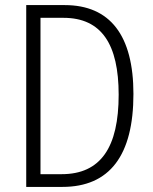

<svg xmlns="http://www.w3.org/2000/svg" viewBox="-20 -734 599 754"><path d="M504 -365C504 -594 413 -714 234 -714H83V0H225C411 0 504 -124 504 -365ZM446 -362C446 -156 376 -50 222 -50H139V-664H229C379 -664 446 -560 446 -362Z"/></svg>

Font: Noto Sans Myanmar Condensed Light
Style: Regular
Weight: 300
Width: 3
Designer: Monotype Design Team
Foundry: Monotype Imaging Inc.
Version: Version 2.107